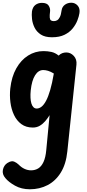

<svg xmlns="http://www.w3.org/2000/svg" viewBox="-30 -926 642 1409"><path d="M211 10Q161 10 126.8 -15.2Q92.5 -40.5 72.8 -82.2Q53 -124 46.5 -175Q40 -226 45.5 -277Q55 -363 89.5 -424.2Q124 -485.5 176 -518.2Q228 -551 289 -551Q320 -551 347.8 -544.8Q375.5 -538.5 400.5 -518L402 -519.5Q413 -530.5 427 -535.8Q441 -541 456.5 -541Q488 -541 511.5 -515.8Q535 -490.5 531 -451.5L464 186Q454.5 278 416.5 339.8Q378.5 401.5 319.8 432.2Q261 463 189 463Q127.5 463 80.2 436.5Q33 410 9.5 381Q-15 353 -8.8 320.5Q-2.5 288 23.5 270.5Q54 251 74.2 260.2Q94.5 269.5 107 282Q126.5 302.5 150 313.2Q173.5 324 198 324Q227.5 324 250.8 309.8Q274 295.5 289.2 262.8Q304.5 230 309.5 175.5L334 -81Q320.5 -59 302.8 -38Q285 -17 262.5 -3.5Q240 10 211 10ZM195.5 -262.5Q192.5 -233 193.8 -208.5Q195 -184 200.5 -166.2Q206 -148.5 215.8 -139Q225.5 -129.5 239.5 -129.5Q257.5 -129.5 274.8 -143Q292 -156.5 308 -186.2Q324 -216 338.2 -264.8Q352.5 -313.5 364.5 -383.5L365 -386.5Q341.5 -401 322.2 -406.5Q303 -412 287.5 -412Q251.5 -412 227.2 -373.2Q203 -334.5 195.5 -262.5ZM351.5 -652.5Q300 -652.5 269.2 -672.8Q238.5 -693 223.5 -723.8Q208.5 -754.5 205 -786.5Q201.5 -818.5 204.5 -842.5Q210 -875 230 -890Q250 -905 277.5 -905Q314.5 -905 327.2 -884.5Q340 -864 337.5 -843Q333.5 -812.5 335 -797Q336.5 -781.5 344.2 -776.2Q352 -771 365.5 -771Q378 -771 389.2 -777.2Q400.5 -783.5 409.2 -800.8Q418 -818 422 -850Q426 -876.5 446.2 -891.2Q466.5 -906 493.5 -906Q521 -906 539.8 -885Q558.5 -864 553 -829.5Q549.5 -806 537.8 -775.8Q526 -745.5 503.2 -717.2Q480.5 -689 443.5 -670.8Q406.5 -652.5 351.5 -652.5Z"/></svg>

Font: Edu SA Hand
Style: Bold
Weight: 700
Designer: Tina and Corey Anderson, Eben Sorkin, Mirko Velimirovic
Foundry: Google for Education
Version: Version 2.000